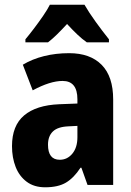

<svg xmlns="http://www.w3.org/2000/svg" viewBox="-20 -786 558 816"><path d="M274 -560Q363 -560 412 -510.5Q461 -461 461 -363V0H352L326 -73H322Q294 -30 260.5 -10Q227 10 172 10Q125 10 93.5 -13.5Q62 -37 46.5 -76.5Q31 -116 31 -165Q31 -252 82.5 -295.5Q134 -339 232 -343L309 -346V-364Q309 -442 246 -442Q193 -442 119 -402L77 -511Q117 -535 167 -547.5Q217 -560 274 -560ZM270 -249Q225 -247 204.5 -227Q184 -207 184 -171Q184 -107 234 -107Q266 -107 287.5 -133Q309 -159 309 -203V-251ZM339 -766Q358 -733 386.5 -693.5Q415 -654 443 -619V-606H349Q329 -620 308.5 -639.5Q288 -659 265 -684Q242 -659 221.5 -639Q201 -619 184 -606H88V-619Q104 -638 124.5 -665Q145 -692 163.5 -719Q182 -746 192 -766Z"/></svg>

Font: Noto Sans Arabic Cond ExtBd
Style: Regular
Weight: 800
Width: 3
Designer: Monotype Design Team, Nadine Chahine, Nizar Qandah and Khaled Hosny
Foundry: Monotype Imaging Inc.
Version: Version 2.012; ttfautohint (v1.8.4.7-5d5b)